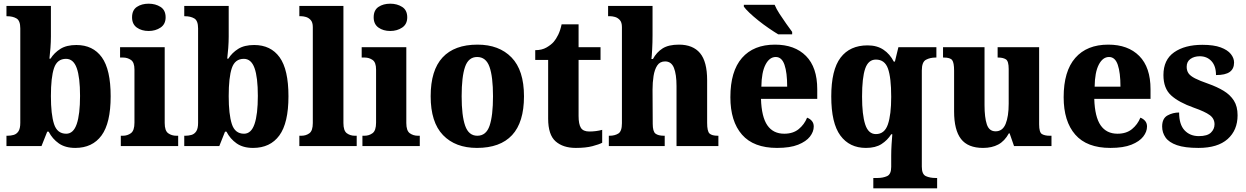

<svg xmlns="http://www.w3.org/2000/svg" viewBox="-20 -792 6758 1041"><path d="M388 10Q334 10 299 -14.5Q264 -39 244 -78H236L205 0H15V-56H21Q38 -56 54 -60.5Q70 -65 80 -80Q90 -95 90 -126V-638Q90 -680 69.5 -692Q49 -704 19 -704H15V-760H256V-593Q256 -566 253.5 -531.5Q251 -497 248 -474H254Q274 -506 307.5 -527Q341 -548 394 -548Q484 -548 532 -481.5Q580 -415 580 -270Q580 -125 530.5 -57.5Q481 10 388 10ZM339 -67Q378 -67 396 -119.5Q414 -172 414 -272Q414 -373 396 -423Q378 -473 338 -473Q290 -473 273 -423Q256 -373 256 -271Q256 -172 273 -119.5Q290 -67 339 -67Z M786 -624Q748 -624 722 -642.5Q696 -661 696 -698Q696 -737 722 -754.5Q748 -772 786 -772Q823 -772 850.5 -754.5Q878 -737 878 -698Q878 -661 850.5 -642.5Q823 -624 786 -624ZM635 0V-56H646Q671 -56 690 -70Q709 -84 709 -127V-415Q709 -454 690 -467Q671 -480 647 -480H631V-536H873V-125Q873 -83 892 -69.5Q911 -56 936 -56H946V0Z M1352 10Q1298 10 1263 -14.5Q1228 -39 1208 -78H1200L1169 0H979V-56H985Q1002 -56 1018 -60.5Q1034 -65 1044 -80Q1054 -95 1054 -126V-638Q1054 -680 1033.5 -692Q1013 -704 983 -704H979V-760H1220V-593Q1220 -566 1217.5 -531.5Q1215 -497 1212 -474H1218Q1238 -506 1271.5 -527Q1305 -548 1358 -548Q1448 -548 1496 -481.5Q1544 -415 1544 -270Q1544 -125 1494.5 -57.5Q1445 10 1352 10ZM1303 -67Q1342 -67 1360 -119.5Q1378 -172 1378 -272Q1378 -373 1360 -423Q1342 -473 1302 -473Q1254 -473 1237 -423Q1220 -373 1220 -271Q1220 -172 1237 -119.5Q1254 -67 1303 -67Z M1603 0V-56H1614Q1639 -56 1657.5 -69.5Q1676 -83 1676 -125V-645Q1676 -671 1664.5 -683.5Q1653 -696 1638.5 -700Q1624 -704 1614 -704H1603V-760H1842V-125Q1842 -83 1860.5 -69.5Q1879 -56 1904 -56H1914V0Z M2096 -624Q2058 -624 2032 -642.5Q2006 -661 2006 -698Q2006 -737 2032 -754.5Q2058 -772 2096 -772Q2133 -772 2160.5 -754.5Q2188 -737 2188 -698Q2188 -661 2160.5 -642.5Q2133 -624 2096 -624ZM1945 0V-56H1956Q1981 -56 2000 -70Q2019 -84 2019 -127V-415Q2019 -454 2000 -467Q1981 -480 1957 -480H1941V-536H2183V-125Q2183 -83 2202 -69.5Q2221 -56 2246 -56H2256V0Z M2566 10Q2449 10 2382 -59.5Q2315 -129 2315 -270Q2315 -411 2379.5 -480.5Q2444 -550 2569 -550Q2686 -550 2753.5 -480.5Q2821 -411 2821 -270Q2821 -129 2756.5 -59.5Q2692 10 2566 10ZM2568 -56Q2616 -56 2634.5 -110.5Q2653 -165 2653 -270Q2653 -376 2634 -429.5Q2615 -483 2567 -483Q2520 -483 2501.5 -429.5Q2483 -376 2483 -270Q2483 -165 2502 -110.5Q2521 -56 2568 -56Z M3102 10Q3033 10 2992.5 -25.5Q2952 -61 2952 -149V-467H2882V-520Q2918 -520 2943 -534.5Q2968 -549 2982 -565Q2995 -580 3006.5 -603.5Q3018 -627 3025 -660H3117V-536H3236V-467H3117V-163Q3117 -119 3129.5 -99Q3142 -79 3175 -79Q3212 -79 3245 -88V-18Q3228 -9 3192 0.5Q3156 10 3102 10Z M3281 0V-56H3285Q3313 -56 3332.5 -68Q3352 -80 3352 -124V-645Q3352 -671 3340.5 -683.5Q3329 -696 3314.5 -700Q3300 -704 3290 -704H3277V-760H3518V-601Q3518 -563 3516 -525Q3514 -487 3512 -472H3520Q3540 -509 3572.5 -529.5Q3605 -550 3661 -550Q3737 -550 3775.5 -504Q3814 -458 3814 -357V-126Q3814 -80 3827 -68Q3840 -56 3872 -56H3875V0H3648V-325Q3648 -389 3634 -424Q3620 -459 3586 -459Q3558 -459 3543.5 -437Q3529 -415 3523.5 -380Q3518 -345 3518 -306L3519 -121Q3519 -79 3534 -67.5Q3549 -56 3580 -56H3584V0Z M4193 10Q4066 10 4003 -62Q3940 -134 3940 -265Q3940 -406 4003 -478Q4066 -550 4182 -550Q4289 -550 4350 -488.5Q4411 -427 4411 -308V-256H4106Q4109 -158 4140.5 -112.5Q4172 -67 4232 -67Q4280 -67 4310.5 -92Q4341 -117 4356 -154Q4372 -148 4382 -136Q4392 -124 4392 -106Q4392 -78 4371.5 -51.5Q4351 -25 4307.5 -7.5Q4264 10 4193 10ZM4248 -322Q4248 -398 4233.5 -440.5Q4219 -483 4186 -483Q4152 -483 4130.5 -441.5Q4109 -400 4108 -322ZM4199 -606Q4176 -620 4147.5 -639.5Q4119 -659 4091.5 -681Q4064 -703 4043 -723Q4022 -743 4013 -756V-766H4180Q4189 -744 4206.5 -717Q4224 -690 4242.5 -664Q4261 -638 4275 -619V-606Z M4715 229V173H4737Q4767 173 4789.5 163Q4812 153 4812 113V52Q4812 23 4814 -9Q4816 -41 4818 -64H4812Q4792 -32 4759.5 -11Q4727 10 4675 10Q4586 10 4536.5 -57Q4487 -124 4487 -269Q4487 -413 4537.5 -479.5Q4588 -546 4684 -546Q4735 -546 4770 -522.5Q4805 -499 4826 -458H4832L4851 -536H5057V-480H5053Q5023 -480 5000.5 -468Q4978 -456 4978 -410V112Q4978 153 5000 163Q5022 173 5053 173H5061V229ZM4729 -65Q4776 -65 4794 -117.5Q4812 -170 4812 -267Q4812 -371 4794.5 -420Q4777 -469 4729 -469Q4688 -469 4671 -420Q4654 -371 4654 -268Q4654 -170 4671 -117.5Q4688 -65 4729 -65Z M5310 10Q5228 10 5190.5 -38.5Q5153 -87 5153 -188V-409Q5153 -452 5142.5 -466Q5132 -480 5097 -480H5093V-536H5318V-222Q5318 -155 5330.5 -117.5Q5343 -80 5378 -80Q5416 -80 5432.5 -120.5Q5449 -161 5449 -230V-418Q5449 -461 5433.5 -470.5Q5418 -480 5392 -480H5389V-536H5614V-118Q5614 -74 5629.5 -65Q5645 -56 5671 -56H5681V0H5478L5454 -69H5450Q5427 -27 5392.5 -8.5Q5358 10 5310 10Z M6000 10Q5873 10 5810 -62Q5747 -134 5747 -265Q5747 -406 5810 -478Q5873 -550 5989 -550Q6096 -550 6157 -488.5Q6218 -427 6218 -308V-256H5913Q5916 -158 5947.5 -112.5Q5979 -67 6039 -67Q6087 -67 6117.5 -92Q6148 -117 6163 -154Q6179 -148 6189 -136Q6199 -124 6199 -106Q6199 -78 6178.5 -51.5Q6158 -25 6114.5 -7.5Q6071 10 6000 10ZM6055 -322Q6055 -398 6040.5 -440.5Q6026 -483 5993 -483Q5959 -483 5937.5 -441.5Q5916 -400 5915 -322Z M6478 10Q6404 10 6361 -5Q6318 -20 6299.5 -46.5Q6281 -73 6281 -106Q6281 -150 6310 -166Q6339 -182 6373 -182Q6373 -117 6402.5 -85.5Q6432 -54 6480 -54Q6526 -54 6545.5 -73Q6565 -92 6565 -118Q6565 -149 6539 -168Q6513 -187 6453 -208Q6371 -237 6329.5 -275Q6288 -313 6288 -385Q6288 -468 6346 -508.5Q6404 -549 6499 -549Q6561 -549 6598.5 -535Q6636 -521 6653.5 -499Q6671 -477 6671 -453Q6671 -419 6647.5 -402Q6624 -385 6573 -385Q6573 -434 6548.5 -460.5Q6524 -487 6485 -487Q6455 -487 6434.5 -472.5Q6414 -458 6414 -430Q6414 -409 6424 -394.5Q6434 -380 6459.5 -367Q6485 -354 6531 -338Q6579 -321 6614.5 -299.5Q6650 -278 6670 -246.5Q6690 -215 6690 -167Q6690 -86 6636 -38Q6582 10 6478 10Z"/></svg>

Font: Noto Serif Thai SemiCondensed ExtraBold
Style: Regular
Weight: 800
Width: 4
Designer: Monotype Design Team
Foundry: Monotype Imaging Inc.
Version: Version 2.002; ttfautohint (v1.8.4.7-5d5b)